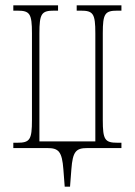

<svg xmlns="http://www.w3.org/2000/svg" viewBox="-20 -556 506 721"><path d="M223 145H243L248 80C253 13 265 0 308 0H436V-20H421C374 -20 366 -31 366 -105V-431C366 -505 374 -516 421 -516H436V-536H268V-516H283C330 -516 338 -505 338 -431V-25H128V-431C128 -505 136 -516 183 -516H198V-536H30V-516H45C92 -516 100 -505 100 -431V-105C100 -31 92 -20 45 -20H30V0H158C200 0 213 13 218 80Z"/></svg>

Font: Noto Serif ExtraCondensed Thin
Style: Regular
Weight: 100
Width: 2
Designer: Monotype Design Team
Foundry: Monotype Imaging Inc.
Version: Version 2.013